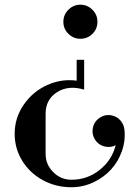

<svg xmlns="http://www.w3.org/2000/svg" viewBox="-20 -580 590 812"><path d="M282.2 211.9Q215.8 211.9 160.6 181.6Q105.5 151.4 73.7 99.4Q42 47.4 42 -14.2Q42 -81.5 80.3 -137.2Q118.7 -192.9 179.4 -220.2Q240.2 -247.6 304.2 -238.8V-327.1H335.9V-201.2H335Q269 -220.7 220.9 -189.9Q172.9 -159.2 172.9 -99.1V70.8Q172.9 115.7 205.1 147.9Q237.3 180.2 282.2 180.2Q349.1 180.2 401.1 138.9Q453.1 97.7 469.2 34.2Q448.7 44.9 424.8 40Q397 34.2 382.1 10.7Q367.2 -12.7 373 -40Q378.9 -67.4 402.6 -82.5Q426.3 -97.7 453.1 -91.8Q474.1 -87.4 488.5 -71.5Q502.9 -55.7 505.9 -34.2Q511.7 12.2 496.1 57.6Q480.5 103 449.7 136.7Q418.9 170.4 374.8 191.2Q330.6 211.9 282.2 211.9ZM319.8 -560.1Q349.6 -560.1 370.8 -538.8Q392.1 -517.6 392.1 -487.8Q392.1 -458 371.1 -437Q350.1 -416 319.8 -416Q290.5 -416 269.3 -437Q248 -458 248 -487.8Q248 -517.6 269.3 -538.8Q290.5 -560.1 319.8 -560.1Z"/></svg>

Font: Fin Serif Display
Style: Italic
Weight: 400
Designer: J. Blake Harris
Version: Version 1.006;FEAKit 1.0